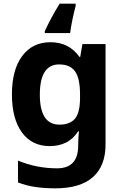

<svg xmlns="http://www.w3.org/2000/svg" viewBox="-20 -786 673 1046"><path d="M255 -556Q356 -556 413 -476H417L429 -546H555V1Q555 118 486 179Q417 240 282 240Q224 240 174.5 233Q125 226 78 208V89Q179 131 291 131Q406 131 406 7V-4Q406 -21 407.5 -39Q409 -57 410 -71H406Q378 -28 339 -9Q300 10 251 10Q154 10 99.5 -64.5Q45 -139 45 -272Q45 -406 101 -481Q157 -556 255 -556ZM302 -435Q197 -435 197 -270Q197 -107 304 -107Q361 -107 388.5 -139.5Q416 -172 416 -253V-271Q416 -359 389 -397Q362 -435 302 -435ZM392 -766V-753Q384 -724 375 -681Q366 -638 362 -606H224V-616Q239 -649 259.5 -687.5Q280 -726 305 -766Z"/></svg>

Font: Noto IKEA Arabic
Style: Bold
Weight: 700
Designer: Monotype Design Team
Foundry: Monotype Imaging Inc.
Version: Version 1.200